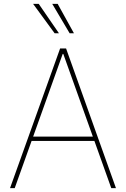

<svg xmlns="http://www.w3.org/2000/svg" viewBox="-20 -980 656 1000"><path d="M56.6 0H32.2L293 -727.5H324.2L584 0H559.6L309.6 -699.2H306.6ZM139.6 -268.6H477.5V-246.1H139.6ZM264.6 -806.6 152.3 -960H181.6L287.1 -806.6ZM342.8 -806.6 252 -960H280.3L365.2 -806.6Z"/></svg>

Font: Inter Tight Thin
Style: Regular
Weight: 250
Designer: Rasmus Andersson
Foundry: rsms
Version: Version 3.004